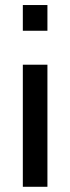

<svg xmlns="http://www.w3.org/2000/svg" viewBox="-20 -548 275 751"><path d="M165.5 182.6H69.3V-294.9H165.5ZM165.5 -427.7H69.3V-528.3H165.5Z"/></svg>

Font: TypoPRO Roboto Slab
Style: Regular
Weight: 400
Designer: Google
Version: Version 1.100263; 2013; ttfautohint (v0.94.20-1c74) -l 8 -r 